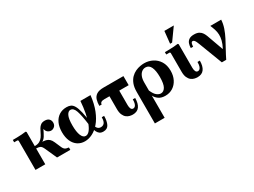

<svg xmlns="http://www.w3.org/2000/svg" viewBox="-59 -1470 3268 2470"><g transform="rotate(-30 1575.0 -235.0)"><path d="M80 0V-435L70 -445H20V-480Q46 -480 82 -480.5Q118 -481 153.5 -483.5Q189 -486 215 -490L225 -480V0ZM400 0 322 -174Q303 -217 280 -226Q257 -235 225 -235V-270H325Q361 -270 388.5 -263Q416 -256 436.5 -237.5Q457 -219 472 -184L514 -87Q524 -66 536 -55.5Q548 -45 563 -41.5Q578 -38 597 -35V0ZM225 -246V-270Q271 -270 299 -286Q327 -302 344.5 -327Q362 -352 375 -380Q388 -408 402.5 -433Q417 -458 439 -474Q461 -490 497 -490Q541 -490 561.5 -468Q582 -446 582 -414Q582 -377 558.5 -357Q535 -337 509 -337Q484 -337 461 -353.5Q438 -370 432 -406Q419 -381 408 -358Q397 -335 383.5 -314.5Q370 -294 350.5 -278.5Q331 -263 300.5 -254.5Q270 -246 225 -246Z M817 0Q758 0 712.5 -30Q667 -60 642 -116Q617 -172 617 -249Q617 -326 642.5 -382Q668 -438 715.5 -469Q763 -500 828 -500Q863 -500 889 -488Q915 -476 935 -441Q955 -406 971 -337.5Q987 -269 1002 -155H967Q947 -307 923.5 -376Q900 -445 853 -445Q821 -445 799 -401.5Q777 -358 777 -259Q777 -162 799 -108.5Q821 -55 860 -55Q890 -55 917 -86Q944 -117 965.5 -173.5Q987 -230 1002 -308Q1017 -386 1024 -480H1174Q1160 -355 1123.5 -264Q1087 -173 1036.5 -114.5Q986 -56 929.5 -28Q873 0 817 0ZM1085 10Q1050 10 1029.5 -6Q1009 -22 997.5 -47Q986 -72 980 -101Q974 -130 967 -155H1002Q1017 -99 1035.5 -77Q1054 -55 1085 -55Q1104 -55 1120.5 -64Q1137 -73 1147 -95.5Q1157 -118 1157 -161H1192Q1192 -85 1168.5 -37.5Q1145 10 1085 10Z M1663 -345H1302Q1238 -345 1238 -303H1203Q1203 -351 1215 -391.5Q1227 -432 1262.5 -456Q1298 -480 1368 -480H1663ZM1523 -390V-129Q1523 -96 1533 -75.5Q1543 -55 1565 -55Q1579 -55 1591 -65Q1603 -75 1610.5 -98Q1618 -121 1618 -161H1653Q1653 -79 1621 -34.5Q1589 10 1522 10Q1501 10 1476 4Q1451 -2 1429 -19.5Q1407 -37 1392.5 -69.5Q1378 -102 1378 -155V-390Z M1975 -490Q2039 -490 2096 -461.5Q2153 -433 2188.5 -376.5Q2224 -320 2224 -236Q2224 -164 2196 -108.5Q2168 -53 2119 -21.5Q2070 10 2006 10Q1948 10 1910.5 -15.5Q1873 -41 1854 -80V-155Q1882 -91 1912.5 -68Q1943 -45 1971 -45Q2012 -45 2038 -89Q2064 -133 2064 -236Q2064 -330 2039.5 -382.5Q2015 -435 1963 -435Q1933 -435 1908 -416.5Q1883 -398 1868.5 -362.5Q1854 -327 1854 -275V250H1709V-219Q1709 -288 1728 -336Q1747 -384 1777.5 -414.5Q1808 -445 1844 -461.5Q1880 -478 1914.5 -484Q1949 -490 1975 -490Z M2483 10Q2462 10 2437 4Q2412 -2 2390 -19.5Q2368 -37 2353.5 -69.5Q2339 -102 2339 -155V-435L2329 -445H2279V-480Q2305 -480 2341 -480.5Q2377 -481 2412.5 -483.5Q2448 -486 2474 -490L2484 -480V-129Q2484 -96 2494 -75.5Q2504 -55 2526 -55Q2540 -55 2552 -65Q2564 -75 2571.5 -98Q2579 -121 2579 -161H2614Q2614 -79 2582 -34.5Q2550 10 2483 10ZM2391 -540 2410 -720H2550L2421 -540Z M3115 -480Q3112 -420 3091.5 -360Q3071 -300 3040 -240Q3009 -180 2975.5 -120Q2942 -60 2913 0H2848L2942 -146H2947Q2975 -201 2986 -245.5Q2997 -290 2995.5 -328Q2994 -366 2982.5 -403Q2971 -440 2954 -480ZM2715 -490Q2762 -490 2789.5 -474Q2817 -458 2832 -434Q2847 -410 2856 -385L2942 -146L2848 0L2714 -351Q2697 -396 2685 -410.5Q2673 -425 2659 -425Q2643 -425 2636 -406Q2629 -387 2629 -359H2594Q2594 -394 2604.5 -424Q2615 -454 2641.5 -472Q2668 -490 2715 -490Z"/></g></svg>

Font: Brygada 1918
Style: Bold
Weight: 700
Designer: Mateusz Machalski | Borys Kosmynka | Przemek Hoffer
Foundry: NIEPODLEGLA 2018
Version: Version 3.006